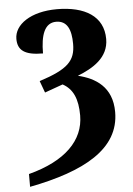

<svg xmlns="http://www.w3.org/2000/svg" viewBox="-59 -768 673 972"><g transform="rotate(-5 277.5 -282.0)"><path d="M54 95V160C333 106 516 8 516 -180C516 -308 432 -358 344 -379C420 -409 503 -456 503 -552C503 -668 409 -724 267 -724C133 -724 50 -664 50 -592C50 -534 85 -507 178 -507C178 -600 199 -661 258 -661C314 -661 334 -614 334 -542C334 -456 295 -416 149 -369L171 -309C200 -319 232 -331 263 -342C315 -314 338 -262 338 -178C338 -52 242 46 54 95Z"/></g></svg>

Font: Noto Serif Condensed ExtraBold
Style: Regular
Weight: 800
Width: 3
Designer: Monotype Design Team
Foundry: Monotype Imaging Inc.
Version: Version 2.013